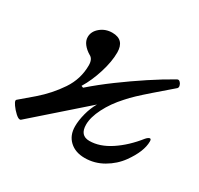

<svg xmlns="http://www.w3.org/2000/svg" viewBox="-117 -549 709 684"><g transform="rotate(30 238.0 -207.0)"><path d="M302 11Q263 11 239.5 -11Q216 -33 216 -70Q216 -94 223.5 -123Q231 -152 245 -176L38 6Q29 14 4 -14Q-19 -41 -12 -47L42 -93Q87 -132 118.5 -179Q150 -226 150 -282Q150 -308 134 -316Q117 -326 106.5 -339.5Q96 -353 96 -368Q96 -391 116.5 -408Q137 -425 165 -425Q215 -425 215 -372Q215 -335 200.5 -288.5Q186 -242 164 -206L172 -203Q212 -238 259.5 -273Q307 -308 355.5 -340Q404 -372 447 -396Q455 -401 463 -389Q470 -376 464 -370Q421 -333 394 -309.5Q367 -286 350 -270Q333 -254 319 -238Q286 -202 266.5 -163.5Q247 -125 247 -95Q247 -50 286 -50Q328 -50 372 -79Q416 -108 454 -156Q463 -166 469 -166Q474 -166 474 -156Q474 -115 436 -62Q413 -30 377.5 -9.5Q342 11 302 11Z"/></g></svg>

Font: Junicode SmExp
Style: Italic
Weight: 400
Width: 6
Italic angle: -11°
Designer: Peter S. Baker
Version: Version 2.205; ttfautohint (v1.8.4)